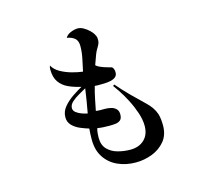

<svg xmlns="http://www.w3.org/2000/svg" viewBox="-118 -939 1235 1130"><g transform="rotate(-15 500.0 -374.5)"><path d="M399 -448Q384 -439 358.5 -425Q333 -411 313 -393.5Q293 -376 293 -355Q293 -339 308.5 -327.5Q324 -316 343.5 -309.5Q363 -303 375 -301Q389 -375 399 -448ZM785 -119Q785 -61 754 -23.5Q723 14 675 32.5Q627 51 575 51Q515 51 465.5 28.5Q416 6 387 -38Q358 -82 358 -146Q358 -180 361 -213Q337 -220 309.5 -231.5Q282 -243 262 -263Q242 -283 242 -313Q242 -348 265.5 -376Q289 -404 321.5 -426Q354 -448 380 -462Q339 -471 304.5 -486.5Q270 -502 249.5 -531Q229 -560 229 -608Q229 -622 233 -631Q248 -604 279.5 -586.5Q311 -569 347.5 -559Q384 -549 412 -546Q420 -583 428 -621Q436 -659 436 -696Q436 -728 418.5 -743Q401 -758 371 -763Q381 -781 404.5 -790.5Q428 -800 447 -800Q464 -800 482.5 -789.5Q501 -779 516.5 -764Q532 -749 539 -734Q544 -725 545 -719Q546 -713 546 -703Q546 -687 537.5 -672Q529 -657 521 -643Q512 -624 505.5 -604Q499 -584 491 -564Q498 -556 516 -548Q534 -540 554 -534.5Q574 -529 584 -526Q591 -519 593.5 -510.5Q596 -502 596 -493Q596 -474 584 -464.5Q572 -455 554 -451Q536 -447 518 -446.5Q500 -446 487 -446Q480 -446 472.5 -446Q465 -446 457 -447Q447 -412 439.5 -375.5Q432 -339 425 -303Q439 -301 453 -301Q467 -301 481 -301Q499 -301 517 -296.5Q535 -292 547 -280Q559 -268 559 -247Q559 -222 547 -212Q535 -202 517 -200Q499 -198 480 -198Q462 -198 443.5 -199Q425 -200 407 -203Q403 -190 401.5 -175.5Q400 -161 400 -147Q400 -101 425 -75.5Q450 -50 487.5 -40Q525 -30 563 -30Q616 -30 648 -60.5Q680 -91 680 -144Q680 -182 665.5 -225Q651 -268 629.5 -309.5Q608 -351 587 -382Q581 -392 574 -400.5Q567 -409 561 -419L570 -425Q606 -383 645 -344Q684 -305 724 -267Q741 -251 754.5 -232Q768 -213 776 -190Q781 -174 783 -155Q785 -136 785 -119Z"/></g></svg>

Font: Kaisei Tokumin Medium
Style: Regular
Weight: 500
Designer: Font-Kai, 金井和夫
Foundry: KAZUO KANAI
Version: Version 5.003